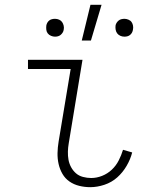

<svg xmlns="http://www.w3.org/2000/svg" viewBox="-20 -768 640 796"><path d="M354 8Q331 8 308.5 2.5Q286 -3 268 -15.5Q250 -28 239 -47Q228 -66 223 -88Q218 -110 218.5 -133.5Q219 -157 223 -181L273 -482H96V-520H322L265 -174Q262 -157 261.5 -139.5Q261 -122 264 -105.5Q267 -89 275 -74.5Q283 -60 295 -49.5Q307 -39 324 -34.5Q341 -30 358 -30Q381 -30 403.5 -39Q426 -48 443.5 -64.5Q461 -81 472 -102.5Q483 -124 490 -147L528 -136Q521 -108 505 -80.5Q489 -53 466 -32.5Q443 -12 413 -2Q383 8 354 8ZM496 -616Q487 -616 479 -619.5Q471 -623 466 -629.5Q461 -636 459.5 -644.5Q458 -653 459 -662Q460 -668 463.5 -673.5Q467 -679 472 -683Q477 -687 483.5 -688.5Q490 -690 496 -690Q504 -690 512.5 -686.5Q521 -683 525.5 -676.5Q530 -670 531.5 -661.5Q533 -653 531 -644Q530 -638 527 -632.5Q524 -627 519 -623Q514 -619 508 -617.5Q502 -616 496 -616ZM208 -616Q200 -616 191.5 -619.5Q183 -623 178 -629.5Q173 -636 172 -644.5Q171 -653 172 -662Q173 -668 176 -673.5Q179 -679 184 -683Q189 -687 195.5 -688.5Q202 -690 208 -690Q217 -690 225 -686.5Q233 -683 237.5 -676.5Q242 -670 244 -661.5Q246 -653 244 -644Q243 -638 239.5 -632.5Q236 -627 231 -623Q226 -619 220 -617.5Q214 -616 208 -616ZM319 -600 355 -748H401L357 -600Z"/></svg>

Font: Iosevka Extralight Extended
Style: Italic
Weight: 200
Width: 7
Italic angle: -9°
Monospace: yes
Designer: Belleve Invis
Foundry: Belleve Invis
Version: Version 32.5.0; ttfautohint (v1.8.4)